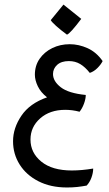

<svg xmlns="http://www.w3.org/2000/svg" viewBox="-20 -475 474 833"><path d="M270.5 338.4Q199.7 338.4 147 311.5Q94.2 284.7 65.4 239Q36.6 193.4 36.6 137.7Q36.6 80.6 72.8 27.1Q108.9 -26.4 184.1 -52.7Q156.7 -74.2 144 -100.8Q131.3 -127.4 131.3 -150.9Q131.3 -190.4 151.9 -220Q172.4 -249.5 206.8 -266.4Q241.2 -283.2 282.7 -283.2Q321.8 -283.2 360.1 -265.9Q398.4 -248.5 425.3 -210Q418 -195.3 403.1 -180.2Q388.2 -165 369.6 -158.7Q349.6 -184.1 328.1 -197Q306.6 -210 278.8 -210Q246.1 -210 228 -193.6Q210 -177.2 210 -153.8Q210 -122.6 243.7 -96.4Q277.3 -70.3 352.1 -63Q352.1 -46.4 344.5 -25.6Q336.9 -4.9 325.2 9.8Q308.6 5.4 293 3.4Q277.3 1.5 263.2 1.5Q196.3 1.5 154.3 38.6Q112.3 75.7 112.3 130.4Q112.3 188 159.4 226.3Q206.5 264.6 291.5 264.6Q334.5 264.6 384.3 256.3Q384.3 274.9 376.7 295.7Q369.1 316.4 356 330.1Q335 334 314.9 336.2Q294.9 338.4 270.5 338.4ZM270.5 -324.7Q243.2 -344.7 223.4 -362.5Q203.6 -380.4 200.2 -387.7L255.4 -455.1L332.5 -393.1Q284.2 -329.1 270.5 -324.7Z"/></svg>

Font: Harmattan Medium
Style: Regular
Weight: 500
Designer: George W. Nuss III and SIL International
Foundry: SIL International
Version: Version 4.000